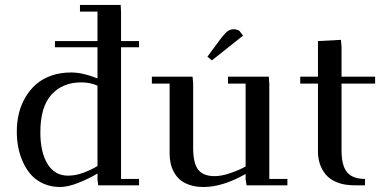

<svg xmlns="http://www.w3.org/2000/svg" viewBox="-20 -749 1578 776"><path d="M47.9 -217.8Q47.9 -255.9 56.4 -290.8Q64.9 -325.7 82.8 -356Q100.6 -386.2 126 -408.4Q151.4 -430.7 187.5 -443.4Q223.6 -456.1 267.1 -456.1Q314 -456.1 374 -432.1V-558.1H202.1V-583H374V-702.1H303.2V-729H467.8L469.2 -702.1V-583H542V-558.1H469.2V-25.9H542V0H377L374 -23.9V-47.9Q343.3 -28.8 299.1 -11Q254.9 6.8 223.1 6.8Q186 6.8 156 -6.6Q126 -20 106.2 -42Q86.4 -64 73 -93.5Q59.6 -123 53.7 -154.1Q47.9 -185.1 47.9 -217.8ZM143.1 -213.9Q143.1 -133.8 172.1 -86.4Q201.2 -39.1 254.9 -39.1Q286.6 -39.1 319.1 -51.5Q351.6 -64 374 -78.1V-402.8Q345.2 -416 308.1 -416Q232.9 -416 188 -366.5Q143.1 -316.9 143.1 -213.9Z M593.8 -411.1V-439H758.3L760.7 -411.1V-150.9Q760.7 -89.4 781 -63.2Q801.3 -37.1 847.7 -37.1Q876 -37.1 912.4 -49.8Q948.7 -62.5 972.7 -76.2V-411.1H901.4V-439H1066.4L1068.4 -411.1V-25.9H1141.6V0H976.6L972.7 -23.9V-45.9Q879.9 6.8 802.7 6.8Q772 6.8 747.6 -1.2Q723.1 -9.3 708 -22.2Q692.9 -35.2 683.1 -53.2Q673.3 -71.3 669.4 -89.8Q665.5 -108.4 665.5 -128.9V-411.1ZM818.4 -520 875.5 -597.2Q890.6 -616.2 900.9 -623.5Q911.1 -630.9 925.3 -630.9Q930.7 -630.9 936.3 -629.2Q941.9 -627.4 944.8 -626L947.8 -624L962.4 -605L836.4 -504.9Z M1193.4 -411.1V-439H1265.1V-583L1357.9 -587.9L1360.4 -561V-439H1496.1V-411.1H1360.4V-141.1Q1360.4 -79.6 1382.8 -52.7Q1405.3 -25.9 1455.1 -25.9V0H1413.1Q1372.1 0 1342.3 -12Q1312.5 -23.9 1296.1 -44.2Q1279.8 -64.5 1272.5 -87.4Q1265.1 -110.4 1265.1 -136.2V-411.1Z"/></svg>

Font: Dehuti Alt
Style: Bold
Weight: 700
Version: Version 1.2